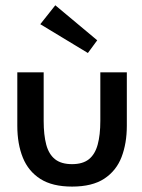

<svg xmlns="http://www.w3.org/2000/svg" viewBox="-20 -678 525 710"><path d="M246.5 12Q174 12 129.5 -16.2Q85 -44.5 64.5 -95Q44 -145.5 44 -213V-410.5H141.5V-231Q141.5 -179 151 -143.2Q160.5 -107.5 183.5 -89.2Q206.5 -71 246.5 -71Q286 -71 308.8 -89.2Q331.5 -107.5 341.2 -143.2Q351 -179 351 -231V-410.5H449V-213Q449 -148 429.5 -97.2Q410 -46.5 365.5 -17.2Q321 12 246.5 12ZM305 -482 129 -588.5 184.5 -658.5 339.5 -529Z"/></svg>

Font: Lucymar Sans Medium
Style: Regular
Weight: 500
Foundry: The League of Moveable Type (original font) / Main changes by Cristiano Sobral with portions from Mirco Monsees
Version: Version 2.001;August 30, 2020;FontCreator 13.0.0.2681 64-bit